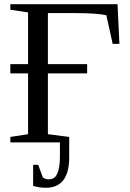

<svg xmlns="http://www.w3.org/2000/svg" viewBox="-20 -675 618 910"><path d="M308 71V70Q308 215 197 215Q167 215 137 206V106H161L183 166Q196 175 209 175Q231 175 241.5 163.5Q252 152 258 128Q264 104 264 62V0H29V-26L113 -39V-327H29V-371H113V-616L29 -629V-655H537L546 -467H514L484 -603Q437 -613 331 -613H207V-371H393V-327H207V-39L308 -26Z"/></svg>

Font: Libra Serif Modern
Style: Regular
Weight: 400
Designer: Stefan Peev, Context Ltd
Foundry: Stefan Peev, Context Ltd
Version: Version 1.000